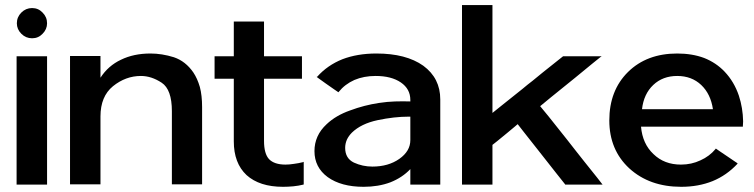

<svg xmlns="http://www.w3.org/2000/svg" viewBox="-20 -720 2948 751"><path d="M164.1 2Q164.1 2 164.1 -62.5Q164.1 -127.9 164.1 -211.9Q164.1 -247.1 164.1 -284.2Q164.1 -320.3 164.1 -353.5Q164.1 -415 164.1 -458Q164.1 -500 164.1 -500Q164.1 -500 141.6 -500Q120.1 -500 95.7 -500Q75.2 -500 60.5 -500Q44.9 -500 44.9 -500Q44.9 -500 44.9 -435.5Q44.9 -370.1 44.9 -286.1Q44.9 -251 44.9 -213.9Q44.9 -177.7 44.9 -144.5Q44.9 -83 44.9 -40Q44.9 2 44.9 2Q44.9 2 67.4 2Q88.9 2 113.3 2Q133.8 2 148.4 2Q164.1 2 164.1 2ZM164.1 -628.9Q164.1 -653.3 146.5 -670.9Q129.9 -688.5 105.5 -688.5Q81.1 -688.5 63.5 -670.9Q45.9 -653.3 45.9 -628.9Q45.9 -605.5 63.5 -587.9Q81.1 -570.3 105.5 -570.3Q129.9 -570.3 146.5 -587.9Q164.1 -605.5 164.1 -628.9Z M373 -416Q373 -416 373 -459Q373 -501 373 -501Q373 -501 350.6 -501Q329.1 -501 304.7 -501Q284.2 -501 269.5 -501Q253.9 -501 253.9 -501Q253.9 -501 253.9 -436.5Q253.9 -371.1 253.9 -287.1Q253.9 -220.7 253.9 -155.3Q253.9 -89.8 253.9 -47.9Q253.9 -25.4 253.9 -11.7Q253.9 1 253.9 1Q253.9 1 276.4 1Q297.9 1 322.3 1Q342.8 1 357.4 1Q373 1 373 1Q373 1 373 -33.2Q373 -68.4 373 -112.3Q373 -167 373 -215.8Q373 -264.6 373 -264.6Q373 -342.8 421.9 -382.8Q471.7 -422.9 531.2 -422.9Q572.3 -422.9 612.3 -396.5Q652.3 -370.1 652.3 -285.2Q652.3 -285.2 652.3 -248Q652.3 -210.9 652.3 -163.1Q652.3 -104.5 652.3 -51.8Q652.3 1 652.3 1Q652.3 1 668 1Q682.6 1 702.1 1Q727.5 1 749 1Q770.5 1 770.5 1Q770.5 1 770.5 -54.7Q770.5 -110.4 770.5 -172.9Q770.5 -222.7 770.5 -261.7Q770.5 -300.8 770.5 -300.8Q770.5 -346.7 761.7 -379.9Q752 -413.1 736.3 -436.5Q706.1 -480.5 660.2 -496.1Q613.3 -510.7 568.4 -510.7Q502.9 -510.7 453.1 -486.3Q403.3 -462.9 373 -416Z M1166 -85.9Q1146.5 -81.1 1129.9 -79.1Q1112.3 -76.2 1096.7 -76.2Q1052.7 -76.2 1032.2 -97.7Q1012.7 -119.1 1012.7 -168.9Q1012.7 -168.9 1012.7 -200.2Q1012.7 -231.4 1012.7 -272.5Q1012.7 -321.3 1012.7 -367.2Q1012.7 -412.1 1012.7 -412.1Q1012.7 -412.1 1032.2 -412.1Q1050.8 -412.1 1076.2 -412.1Q1106.4 -412.1 1133.8 -412.1Q1161.1 -412.1 1161.1 -412.1Q1161.1 -412.1 1161.1 -456.1Q1161.1 -500 1161.1 -500Q1161.1 -500 1133.8 -500Q1106.4 -500 1076.2 -500Q1050.8 -500 1032.2 -500Q1012.7 -500 1012.7 -500Q1012.7 -500 1012.7 -517.6Q1012.7 -535.2 1012.7 -557.6Q1012.7 -585 1012.7 -610.4Q1012.7 -635.7 1012.7 -635.7Q1012.7 -635.7 997.1 -635.7Q982.4 -635.7 961.9 -635.7Q938.5 -635.7 916 -635.7Q894.5 -635.7 894.5 -635.7Q894.5 -635.7 894.5 -610.4Q894.5 -585 894.5 -557.6Q894.5 -535.2 894.5 -517.6Q894.5 -500 894.5 -500Q894.5 -500 857.4 -500Q819.3 -500 819.3 -500Q819.3 -500 819.3 -456.1Q819.3 -412.1 819.3 -412.1Q819.3 -412.1 857.4 -412.1Q894.5 -412.1 894.5 -412.1Q894.5 -412.1 894.5 -380.9Q894.5 -348.6 894.5 -307.6Q894.5 -257.8 894.5 -212.9Q894.5 -167 894.5 -167Q894.5 -82 944.3 -35.2Q995.1 10.7 1086.9 10.7Q1106.4 10.7 1127 8.8Q1147.5 6.8 1167 2Q1167 2 1167 2Q1168 1 1168 1Q1168 1 1168 -43Q1168 -86.9 1168 -86.9Q1168 -86.9 1167 -86.9Q1166 -85.9 1166 -85.9Z M1210 -128.9Q1210 -65.4 1261.7 -27.3Q1314.5 10.7 1402.3 10.7Q1460 10.7 1506.8 -6.8Q1553.7 -25.4 1585 -58.6Q1585 -58.6 1585 -28.3Q1585 2 1585 2Q1585 2 1606.4 2Q1627.9 2 1652.3 2Q1671.9 2 1687.5 2Q1702.1 2 1702.1 2Q1702.1 2 1702.1 -41Q1702.1 -84 1702.1 -139.6Q1702.1 -183.6 1702.1 -227.5Q1702.1 -270.5 1702.1 -298.8Q1702.1 -313.5 1702.1 -322.3Q1702.1 -331.1 1702.1 -331.1Q1702.1 -414.1 1635.7 -462.9Q1568.4 -510.7 1452.1 -510.7Q1377.9 -510.7 1319.3 -488.3Q1260.7 -464.8 1220.7 -419.9Q1220.7 -419.9 1219.7 -419.9Q1218.8 -418.9 1218.8 -418.9Q1218.8 -418.9 1229.5 -411.1Q1239.3 -404.3 1253.9 -393.6Q1270.5 -381.8 1286.1 -371.1Q1301.8 -360.4 1301.8 -360.4Q1301.8 -360.4 1302.7 -359.4Q1303.7 -359.4 1303.7 -359.4Q1303.7 -359.4 1303.7 -359.4Q1304.7 -360.4 1304.7 -360.4Q1329.1 -390.6 1366.2 -407.2Q1403.3 -422.9 1449.2 -422.9Q1510.7 -422.9 1547.9 -397.5Q1585 -372.1 1585 -329.1Q1585 -329.1 1585 -326.2Q1585 -323.2 1585 -323.2Q1556.6 -324.2 1525.4 -323.2Q1495.1 -322.3 1462.9 -317.4Q1404.3 -308.6 1349.6 -288.1Q1293.9 -268.6 1257.8 -234.4Q1233.4 -211.9 1221.7 -185.5Q1210 -159.2 1210 -128.9ZM1330.1 -141.6Q1330.1 -158.2 1336.9 -173.8Q1343.8 -188.5 1356.4 -201.2Q1392.6 -236.3 1457 -250Q1522.5 -263.7 1578.1 -263.7Q1580.1 -263.7 1581.1 -263.7Q1583 -263.7 1585 -263.7Q1585 -263.7 1585 -217.8Q1585 -171.9 1585 -171.9Q1585 -128.9 1542 -98.6Q1499 -68.4 1436.5 -68.4Q1398.4 -68.4 1364.3 -84Q1330.1 -100.6 1330.1 -141.6Z M2092.8 -304.7Q2092.8 -304.7 2136.7 -340.8Q2180.7 -376 2228.5 -415Q2268.6 -447.3 2298.8 -472.7Q2329.1 -497.1 2329.1 -497.1Q2329.1 -497.1 2331.1 -498Q2333 -500 2333 -500Q2333 -500 2305.7 -500Q2277.3 -500 2246.1 -500Q2221.7 -500 2202.1 -500Q2182.6 -500 2182.6 -500Q2182.6 -500 2159.2 -481.4Q2135.7 -462.9 2101.6 -435.5Q2083 -419.9 2063.5 -404.3Q2043 -388.7 2023.4 -372.1Q1977.5 -335 1941.4 -306.6Q1906.2 -278.3 1906.2 -278.3Q1906.2 -278.3 1906.2 -289.1Q1906.2 -299.8 1906.2 -319.3Q1906.2 -354.5 1906.2 -409.2Q1906.2 -464.8 1906.2 -520.5Q1906.2 -590.8 1906.2 -645.5Q1906.2 -700.2 1906.2 -700.2Q1906.2 -700.2 1883.8 -700.2Q1862.3 -700.2 1837.9 -700.2Q1817.4 -700.2 1802.7 -700.2Q1787.1 -700.2 1787.1 -700.2Q1787.1 -700.2 1787.1 -687.5Q1787.1 -675.8 1787.1 -653.3Q1787.1 -612.3 1787.1 -544.9Q1787.1 -477.5 1787.1 -401.4Q1787.1 -351.6 1787.1 -300.8Q1787.1 -250 1787.1 -203.1Q1787.1 -116.2 1787.1 -57.6Q1787.1 2 1787.1 2Q1787.1 2 1809.6 2Q1831.1 2 1855.5 2Q1876 2 1890.6 2Q1906.2 2 1906.2 2Q1906.2 2 1906.2 -18.6Q1906.2 -38.1 1906.2 -63.5Q1906.2 -95.7 1906.2 -124Q1906.2 -153.3 1906.2 -153.3Q1906.2 -153.3 1924.8 -168Q1943.4 -182.6 1962.9 -199.2Q1979.5 -212.9 1992.2 -223.6Q2004.9 -234.4 2004.9 -234.4Q2004.9 -234.4 2029.3 -203.1Q2052.7 -172.9 2084 -133.8Q2122.1 -85.9 2156.2 -42Q2190.4 1 2190.4 1Q2190.4 1 2190.4 2Q2191.4 2 2191.4 2Q2191.4 2 2217.8 2Q2245.1 2 2275.4 2Q2298.8 2 2318.4 2Q2336.9 2 2336.9 2Q2336.9 2 2316.4 -24.4Q2295.9 -49.8 2265.6 -87.9Q2250 -108.4 2232.4 -129.9Q2214.8 -152.3 2197.3 -174.8Q2156.2 -225.6 2125 -265.6Q2092.8 -304.7 2092.8 -304.7Z M2644.5 10.7Q2711.9 10.7 2767.6 -11.7Q2822.3 -34.2 2864.3 -79.1Q2864.3 -79.1 2864.3 -80.1Q2865.2 -81.1 2865.2 -81.1Q2865.2 -81.1 2853.5 -88.9Q2842.8 -95.7 2829.1 -105.5Q2811.5 -117.2 2795.9 -127.9Q2780.3 -138.7 2780.3 -138.7Q2780.3 -138.7 2779.3 -138.7Q2779.3 -137.7 2779.3 -137.7Q2754.9 -108.4 2719.7 -92.8Q2684.6 -76.2 2643.6 -76.2Q2578.1 -76.2 2536.1 -117.2Q2493.2 -157.2 2487.3 -224.6Q2487.3 -224.6 2497.1 -224.6Q2507.8 -224.6 2525.4 -224.6Q2558.6 -224.6 2610.4 -224.6Q2663.1 -224.6 2715.8 -224.6Q2782.2 -224.6 2834 -224.6Q2885.7 -224.6 2885.7 -224.6Q2885.7 -224.6 2885.7 -225.6Q2885.7 -226.6 2885.7 -226.6Q2886.7 -236.3 2886.7 -245.1Q2885.7 -297.9 2870.1 -345.7Q2851.6 -400.4 2814.5 -439.5Q2781.2 -474.6 2734.4 -493.2Q2687.5 -510.7 2628.9 -510.7Q2509.8 -510.7 2436.5 -438.5Q2363.3 -366.2 2363.3 -249Q2363.3 -133.8 2441.4 -61.5Q2520.5 10.7 2644.5 10.7ZM2491.2 -293Q2498 -352.5 2535.2 -387.7Q2572.3 -422.9 2628.9 -422.9Q2685.5 -422.9 2722.7 -387.7Q2759.8 -352.5 2768.6 -293Q2768.6 -293 2733.4 -293Q2697.3 -293 2650.4 -293Q2593.8 -293 2542 -293Q2491.2 -293 2491.2 -293Z"/></svg>

Font: umazing
Style: Display
Weight: 400
Designer: umazing